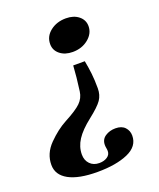

<svg xmlns="http://www.w3.org/2000/svg" viewBox="-157 -525 697 841"><g transform="rotate(-20 192.0 -105.0)"><path d="M-28 137Q-28 84 13 42.5Q54 1 97 -22Q152 -51 173.5 -72Q195 -93 199 -123Q208 -189 211 -240H265Q271 -209 274.5 -178.5Q278 -148 278 -109Q278 -78 262.5 -55.5Q247 -33 201 3Q155 39 134 71.5Q113 104 113 140Q113 167 129.5 184Q146 201 173 201Q195 201 210 191Q225 181 225 164Q225 157 223.5 149.5Q222 142 222 135Q222 109 242.5 95.5Q263 82 290 82Q319 82 334 98Q349 114 349 137Q349 187 294 211Q239 235 152 235Q65 235 18.5 209.5Q-28 184 -28 137ZM148 -362Q148 -398 178 -421.5Q208 -445 251 -445Q287 -445 310 -426.5Q333 -408 333 -379Q333 -345 303 -320.5Q273 -296 230 -296Q194 -296 171 -314.5Q148 -333 148 -362Z"/></g></svg>

Font: Unna
Style: Bold Italic
Weight: 700
Italic angle: -8.05°
Designer: Jorge de Buen Unna
Foundry: Omnibus-Type
Version: Version 2.008